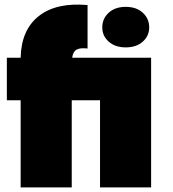

<svg xmlns="http://www.w3.org/2000/svg" viewBox="-20 -815 752 835"><path d="M69.8 0V-378.9H9.8V-564H69.8Q72.3 -684.6 148.4 -744.9Q224.6 -805.2 360.8 -793V-604Q328.6 -607.9 313 -599.1Q297.4 -590.3 293.9 -564H637.2V0H415V-378.9H292V0ZM424.8 -695.8Q424.8 -733.9 452.6 -759.5Q480.5 -785.2 526.9 -785.2Q573.2 -785.2 601.1 -759.5Q628.9 -733.9 628.9 -695.8Q628.9 -658.7 600.8 -633.8Q572.8 -608.9 526.9 -608.9Q481 -608.9 452.9 -633.8Q424.8 -658.7 424.8 -695.8Z"/></svg>

Font: SVN-Poppins Black
Style: Regular
Weight: 900
Designer: Ninad Kale (Devanagari), Jonny Pinhorn (Latin)
Foundry: Indian Type Foundry
Version: Version 3.002 2017